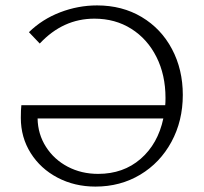

<svg xmlns="http://www.w3.org/2000/svg" viewBox="-20 -684 753 710"><path d="M656 -333Q656 -237 614 -159.5Q572 -82 498.5 -38Q425 6 333 6Q256 6 193 -27Q130 -60 93.5 -118Q57 -176 57 -248Q57 -279 59 -295H591Q592 -304 592 -322Q592 -407 558.5 -473.5Q525 -540 465.5 -577.5Q406 -615 329 -615Q213 -615 127 -523L87 -565Q136 -613 202.5 -638.5Q269 -664 339 -664Q432 -664 504 -621Q576 -578 616 -502.5Q656 -427 656 -333ZM584 -246H119Q120 -188 150 -141Q180 -94 230.5 -67.5Q281 -41 343 -41Q436 -41 500 -96.5Q564 -152 584 -246Z"/></svg>

Font: Isabella Sans
Style: Regular
Weight: 400
Designer: Original fonts by Christian Thalmann (Catharsis Fonts), Modifications by Cristiano Sobral
Version: Version 0.002;July 12, 2020;FontCreator 13.0.0.2655 64-bit; 